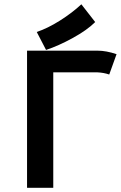

<svg xmlns="http://www.w3.org/2000/svg" viewBox="-20 -888 571 908"><path d="M153.8 -736.8Q205.1 -753.9 263.2 -790.5Q321.3 -827.1 364.7 -867.7L430.2 -783.7Q392.1 -745.6 324 -708.3Q255.9 -670.9 197.8 -651.9ZM107.9 -648.4H441.4Q482.4 -648.4 531.2 -631.8L496.6 -535.6Q471.2 -544.4 440.4 -545.9H231.9V0H107.9Z"/></svg>

Font: Fantasque Sans Mono
Style: Bold
Weight: 700
Monospace: yes
Designer: Jany Belluz
Version: Version 1.8.0 ; ttfautohint (v1.8.2)